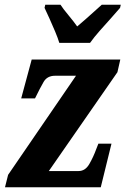

<svg xmlns="http://www.w3.org/2000/svg" viewBox="-20 -786 527 806"><path d="M1 0 14 -52 299 -468H211Q178 -468 163 -442Q148 -416 129 -377L127 -373H69L113 -536H485L473 -483L185 -68H310Q338 -68 355 -97.5Q372 -127 384 -160L393 -183H448L403 0ZM229 -606Q223 -626 211.5 -653.5Q200 -681 188 -707.5Q176 -734 167 -753L170 -766H234Q245 -749 267.5 -722Q290 -695 304 -675Q320 -688 339.5 -705.5Q359 -723 377 -739Q395 -755 407 -766H487L484 -753Q468 -734 445 -708.5Q422 -683 398.5 -656.5Q375 -630 358 -606Z"/></svg>

Font: Noto Serif ExtraCondensed ExtraBold
Style: Italic
Weight: 800
Width: 2
Italic angle: -12°
Designer: Monotype Design Team
Foundry: Monotype Imaging Inc.
Version: Version 2.013